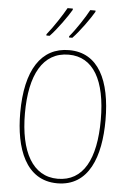

<svg xmlns="http://www.w3.org/2000/svg" viewBox="-63 -998 709 1054"><g transform="rotate(5 292.0 -471.5)"><path d="M420 -946V-953H391C371 -915 323 -841 288 -800V-793H306C345 -833 400 -911 420 -946ZM295 -946V-953H266C245 -915 199 -844 163 -800V-793H181C220 -833 275 -911 295 -946ZM527 -358C527 -576 457 -724 295 -724C141 -724 57 -594 57 -358C57 -164 118 10 293 10C467 10 527 -158 527 -358ZM83 -358C83 -569 152 -699 295 -699C430 -699 501 -576 501 -358C501 -141 434 -15 293 -15C155 -15 83 -146 83 -358Z"/></g></svg>

Font: Noto Sans Hebrew Condensed Thin
Style: Regular
Weight: 100
Width: 3
Designer: Monotype Design Team
Foundry: Monotype Imaging Inc.
Version: Version 2.004